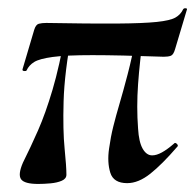

<svg xmlns="http://www.w3.org/2000/svg" viewBox="-20 -446 485 477"><path d="M296 9Q262 9 254 -17Q246 -43 251 -77Q255 -106 261.5 -132Q268 -158 277 -188.5Q286 -219 297 -261Q308 -303 320 -364L330 -372Q334 -374 335.5 -370.5Q337 -367 337 -365Q327 -293 323 -236.5Q319 -180 323 -127Q325 -93 334.5 -76.5Q344 -60 358 -60Q369 -60 382.5 -67.5Q396 -75 412 -89Q415 -93 419.5 -88.5Q424 -84 420 -81Q383 -38 353.5 -14.5Q324 9 296 9ZM75 11Q41 11 32.5 -0.5Q24 -12 37 -42Q56 -80 74.5 -122Q93 -164 110.5 -223Q128 -282 143 -368L159 -366Q140 -266 138 -194Q136 -122 140.5 -77Q145 -32 145 -12Q145 -2 133.5 3Q122 8 105.5 9.5Q89 11 75 11ZM46 -271Q45 -269 40 -269.5Q35 -270 36 -274L65 -372Q69 -385 76.5 -387Q84 -389 95 -389Q205 -387 270.5 -387.5Q336 -388 369.5 -391.5Q403 -395 416 -402.5Q429 -410 435 -423Q437 -426 441.5 -425.5Q446 -425 444 -421L415 -324Q411 -310 404.5 -307.5Q398 -305 387 -305Q275 -309 209.5 -309Q144 -309 111 -304.5Q78 -300 65 -292Q52 -284 46 -271Z"/></svg>

Font: Cormorant Infant Light
Style: Italic
Weight: 300
Italic angle: -10°
Designer: Christian Thalmann (Catharsis Fonts)
Foundry: Catharsis Fonts
Version: Version 4.001